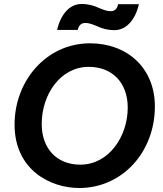

<svg xmlns="http://www.w3.org/2000/svg" viewBox="-20 -930 818 962"><path d="M377 12C592 12 756 -167 756 -397C756 -588 619 -713 431 -713C212 -713 53 -525 53 -306C53 -78 233 12 377 12ZM382 -105C265 -105 189 -185 189 -309C189 -455 281 -595 425 -595C546 -595 620 -512 620 -391C620 -248 527 -105 382 -105ZM266 -780H369C374 -798 383 -815 407 -815C429 -815 448 -806 468 -798C492 -787 517 -779 554 -779C613 -779 658 -831 676 -909H572C568 -891 559 -874 535 -874C512 -874 494 -883 474 -891C449 -902 425 -910 388 -910C329 -910 284 -858 266 -780Z"/></svg>

Font: Fixel Display SemiBold
Style: Italic
Weight: 600
Italic angle: -10°
Designer: AlfaBravo + MacPaw
Foundry: Kyrylo Tkachov, Marchela Mozhyna, Serhii Makarenko, Maria Weinstein, Zakhar Kryvoshyya
Version: Version 1.210;Glyphs 3.2 (3217)